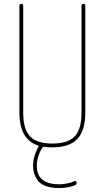

<svg xmlns="http://www.w3.org/2000/svg" viewBox="-20 -750 540 990"><path d="M175.8 0Q80.1 -31.2 80.1 -169.9V-719.7Q80.1 -729.5 89.8 -730Q99.6 -730.5 99.6 -719.7V-169.9Q99.6 -84 134.8 -46.9Q169.9 -9.8 250 -9.8Q330.1 -9.8 365.2 -46.9Q400.4 -84 400.4 -169.9V-719.7Q400.4 -729.5 410.2 -730Q419.9 -730.5 419.9 -719.7V-169.9Q419.9 -77.1 378.9 -33.7Q337.9 9.8 250 9.8Q227.5 9.8 208 6.8Q201.2 6.8 199.2 9.8Q169.9 55.7 169.9 105.5Q169.9 200.2 285.2 200.2Q327.1 200.2 365.2 183.6Q369.1 182.6 372.1 184.6Q375 186.5 375 191.4Q375 203.1 365.2 206.1Q326.2 219.7 285.2 219.7Q244.1 219.7 214.8 208.5Q185.5 197.3 172.9 178.2Q160.2 159.2 155.3 141.6Q150.4 124 150.4 105.5Q150.4 56.6 178.7 5.9Q180.7 2 175.8 0Z"/></svg>

Font: Rounded-X Mgen+ 1mn thin
Style: Regular
Weight: 100
Designer: [Source Han Sans]
Ryoko NISHIZUKA  (kana & ideographs); Paul D. Hunt (Latin, Greek & Cyrillic); Wenlong ZHANG  (bopomofo
Version: Version 1.059.20150602